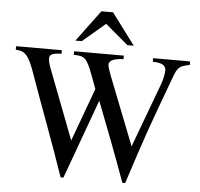

<svg xmlns="http://www.w3.org/2000/svg" viewBox="-59 -947 1062 1019"><g transform="rotate(5 472.0 -437.5)"><path d="M627 -719 502 -886H440L316 -719H350L471 -822L593 -719ZM932 -662H735V-643C786 -642 805 -629 805 -602C805 -581 799 -556 788 -525L662 -186L519 -550C510 -574 502 -597 502 -608C502 -629 529 -642 579 -643V-662H314V-643C371 -642 383 -635 416 -547L444 -472L340 -189L196 -565C189 -584 185 -600 185 -612C185 -633 198 -642 249 -643V-662H5V-643C56 -642 76 -618 109 -523C168 -355 240 -169 301 11H316L470 -412C522 -279 579 -131 630 11H645C730 -250 740 -279 849 -573C868 -625 879 -633 932 -643Z"/></g></svg>

Font: XITS Math
Style: Regular
Weight: 400
Designer: MicroPress Inc., with final additions and corrections provided by Coen Hoffman, Elsevier (retired)
Version: Version 1.108